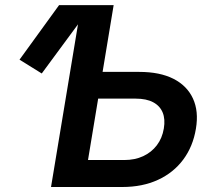

<svg xmlns="http://www.w3.org/2000/svg" viewBox="-20 -748 848 768"><path d="M147 -454.1 58.1 -509.3 216.3 -727.5H348.6ZM347.2 -460.4H537.1Q619.1 -460.4 673.6 -432.9Q728 -405.3 751.7 -354.2Q775.4 -303.2 763.7 -233.4Q752 -162.1 712.9 -109.6Q673.8 -57.1 611.8 -28.6Q549.8 0 469.2 0H184.1L304.7 -727.5H434.6L332 -107.9H477.1Q519.5 -107.9 552.7 -123.3Q585.9 -138.7 607.4 -167Q628.9 -195.3 635.3 -233.9Q641.6 -271.5 630.6 -298.1Q619.6 -324.7 592.5 -339.1Q565.4 -353.5 522.5 -353.5H329.6Z"/></svg>

Font: Inter 20pt SemiBold
Style: Italic
Weight: 600
Italic angle: -9.3988°
Version: Version 4.001;git-66647c0bb